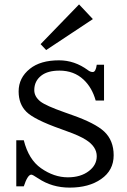

<svg xmlns="http://www.w3.org/2000/svg" viewBox="-20 -835 580 875"><path d="M340.3 -814.9 403.3 -748 190.4 -606.9 165 -633.8ZM54.2 -195.8H88.4Q110.4 -107.9 167 -68.4Q226.1 -26.9 289.1 -26.9Q348.1 -26.9 385.3 -55.7Q420.9 -83 420.9 -123Q420.9 -166.5 371.6 -197.8Q341.8 -216.8 285.2 -236.8L257.3 -247.1Q135.7 -290 100.1 -325.7Q64.9 -360.8 64.9 -418.5Q64.9 -480.5 116.2 -521.5Q164.1 -560.1 249 -560.1Q320.3 -560.1 380.9 -515.1Q391.6 -506.8 402.8 -506.8Q416.5 -506.8 420.9 -540H454.1V-377H416Q399.4 -436 360.8 -472.2Q316.9 -513.2 251 -513.2Q197.8 -513.2 168.5 -490.7Q136.2 -465.8 136.2 -424.3Q136.2 -394.5 164.6 -372.1Q189.5 -353 273.9 -323.2L308.1 -311Q413.6 -273.9 454.6 -235.8Q498 -195.3 498 -127.4Q498 -58.6 440.9 -19Q385.3 20 297.4 20Q216.8 20 154.3 -22L151.9 -23.4Q128.9 -39.1 122.6 -39.1Q106 -39.1 88.4 14.2H54.2Z"/></svg>

Font: BIZ UDPMincho
Style: Regular
Weight: 400
Designer: TypeBank Co., Ltd.
Foundry: Morisawa Inc.
Version: Version 1.06